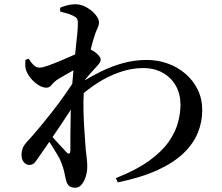

<svg xmlns="http://www.w3.org/2000/svg" viewBox="-20 -825 1040 900"><path d="M523 10Q619 -28 678.5 -71Q738 -114 770 -159.5Q802 -205 814 -249.5Q826 -294 826 -334Q826 -384 804.5 -422.5Q783 -461 743.5 -483.5Q704 -506 650 -506Q597 -506 542 -487Q487 -468 437 -436Q387 -404 349 -367V-431Q403 -465 455 -490.5Q507 -516 560 -530Q613 -544 668 -544Q719 -544 765.5 -527.5Q812 -511 848.5 -480Q885 -449 906.5 -405.5Q928 -362 928 -308Q928 -254 907.5 -203Q887 -152 841 -107.5Q795 -63 719 -28Q643 7 532 30ZM118 -52Q104 -51 92.5 -64Q81 -77 81 -99Q81 -117 87 -131.5Q93 -146 108 -162Q126 -181 155.5 -216Q185 -251 219.5 -294.5Q254 -338 286.5 -384.5Q319 -431 345 -473L347 -366Q328 -335 305 -300Q282 -265 258.5 -230Q235 -195 211.5 -160.5Q188 -126 166 -95Q155 -78 144.5 -65Q134 -52 118 -52ZM333 55Q311 55 301.5 44Q292 33 288 13Q284 -6 280 -23.5Q276 -41 268 -61Q263 -76 249.5 -99Q236 -122 220.5 -146Q205 -170 190 -189L202 -210Q215 -195 232.5 -175.5Q250 -156 266.5 -138.5Q283 -121 291 -112Q309 -94 310 -121Q310 -149 310 -195Q310 -241 311.5 -295.5Q313 -350 316 -401Q320 -450 324.5 -498Q329 -546 334 -588.5Q339 -631 342 -664Q345 -697 345 -716Q345 -732 340 -739Q335 -746 321 -752Q311 -757 296.5 -761.5Q282 -766 262 -771V-789Q279 -796 296.5 -800.5Q314 -805 334 -805Q360 -805 385 -791Q410 -777 427 -757Q444 -737 444 -720Q444 -706 436.5 -691.5Q429 -677 421 -650Q415 -633 408 -604Q401 -575 393.5 -539Q386 -503 380.5 -466Q375 -429 373 -399Q370 -351 371.5 -298.5Q373 -246 376.5 -200Q380 -154 382 -123Q385 -98 387 -80.5Q389 -63 389 -44Q389 -20 382 2.5Q375 25 362.5 40Q350 55 333 55ZM197 -414Q179 -414 159 -427Q139 -440 123.5 -459Q108 -478 102 -497Q98 -509 98.5 -521Q99 -533 99 -544L114 -550Q127 -530 138.5 -519Q150 -508 166 -508Q179 -508 207 -518Q235 -528 268 -542Q301 -556 330 -569Q359 -582 372 -590Q383 -596 391.5 -596Q400 -596 410 -590Q425 -583 438.5 -569.5Q452 -556 452 -546Q452 -537 445.5 -528Q439 -519 428 -508Q417 -496 403 -480Q389 -464 375 -447Q361 -430 350 -415L353 -474Q358 -482 362.5 -494.5Q367 -507 369 -518Q349 -509 326 -496.5Q303 -484 282 -471.5Q261 -459 246 -450Q231 -439 221.5 -426.5Q212 -414 197 -414Z"/></svg>

Font: Noto Serif KR SemiBold
Style: Regular
Weight: 600
Designer: Ryoko NISHIZUKA 西塚涼子 (kana & ideographs); Frank Grießhammer (Latin, Greek & Cyrillic); Wenlong ZHANG 张文龙 (bopomofo); San
Foundry: Adobe
Version: Version 2.003-H1;hotconv 1.1.1;makeotfexe 2.6.0